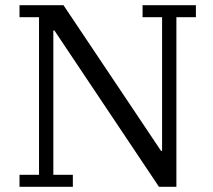

<svg xmlns="http://www.w3.org/2000/svg" viewBox="-20 -718 818 738"><path d="M55 -46H130V-652H55V-698H224L599 -138H603V-652H528V-698H733V-652H658V0H591L189 -601H185V-46H260V0H55Z"/></svg>

Font: IBM Plex Serif
Style: Regular
Weight: 400
Designer: Mike Abbink, Paul van der Laan, Pieter van Rosmalen
Foundry: Bold Monday
Version: Version 3.001